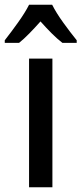

<svg xmlns="http://www.w3.org/2000/svg" viewBox="-53 -786 342 806"><path d="M167 0H69V-540H167ZM166 -766Q183 -732 213 -690.5Q243 -649 269 -617V-606H209Q187 -623 164 -646Q141 -669 117 -696Q93 -669 70 -645.5Q47 -622 27 -606H-33V-617Q-7 -650 23 -692Q53 -734 69 -766Z"/></svg>

Font: Noto Sans Arabic UI Cn Md
Style: Regular
Weight: 500
Width: 3
Designer: Monotype Design Team, Nadine Chahine and Nizar Qandah
Foundry: Monotype Imaging Inc.
Version: Version 2.010; ttfautohint (v1.8.4.7-5d5b)